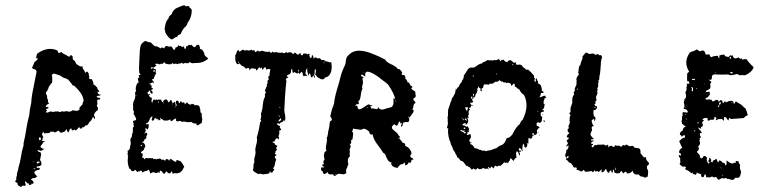

<svg xmlns="http://www.w3.org/2000/svg" viewBox="-20 -696 2963 750"><path d="M41 9 42 8 44 6Q42 -3 46 -9Q45 -14 48 -25L51 -33L52 -41Q58 -59 62 -84L66 -106L72 -128Q71 -134 74 -146L76 -155L78 -164L85 -205Q89 -227 94 -245Q96 -271 102 -294Q103 -319 111 -355L117 -386L123 -416Q121 -424 116 -425L110 -427Q106 -429 105 -431L110 -442L115 -454L119 -457L124 -461Q129 -466 125 -470Q124 -469 121 -467Q121 -475 125 -486Q150 -505 176 -505Q192 -505 205 -498Q207 -490 209 -489Q211 -489 214 -490L217 -492L220 -493Q222 -488 240 -480Q241 -479 245 -477L251 -474L254 -478L256 -481Q263 -479 264 -474V-468L265 -463Q273 -460 278 -446L283 -443L289 -439Q295 -435 301 -437L303 -435Q302 -428 306 -425L307 -423L309 -421Q311 -418 312 -411Q318 -417 321 -416Q322 -416 327 -408V-402Q327 -398 330 -397L329 -395L328 -393Q327 -390 329 -388L333 -387H337Q342 -385 341 -381Q346 -372 345 -365Q350 -365 353 -361Q355 -356 359 -356Q359 -352 362 -347L365 -343L368 -340Q366 -336 365 -337L363 -338H361Q360 -337 362 -333L364 -330L366 -327Q371 -327 374 -326Q371 -322 367 -322H363L357 -319Q362 -313 365 -314H369L372 -311Q370 -306 367 -307H363L360 -306V-293Q362 -291 360 -288L358 -283Q360 -280 362 -276Q364 -271 362 -266Q348 -257 347 -245Q352 -240 351 -230Q348 -234 347 -235L346 -237Q344 -239 343 -239Q337 -224 328 -218Q323 -204 314 -206L311 -203L309 -200Q306 -198 302 -199Q296 -187 289 -200Q285 -194 276 -186L274 -188L271 -190Q264 -185 260 -188V-190L259 -192Q259 -194 258.5 -194.5Q258 -195 257 -194Q253 -192 252 -190L250 -184Q247 -176 244 -181L242 -186L240 -192Q235 -183 231 -181Q219 -177 218 -178Q214 -178 209 -186L203 -183L198 -180Q192 -177 189 -182Q184 -180 179 -183Q175 -176 167 -176H160Q157 -176 153 -174Q152 -176 152 -180Q144 -178 145 -173Q143 -168 150 -160Q148 -158 145 -157Q149 -153 147 -151L144 -150Q142 -148 144 -146Q145 -146 155 -144Q154 -141 152 -141H150L148 -140Q148 -136 143 -131L140 -127Q138 -125 138 -122Q146 -114 151 -115Q151 -111 147 -110L143 -108L139 -107H136L133 -109Q129 -110 126 -109Q131 -101 137 -102Q144 -95 138 -82Q139 -78 136 -71Q142 -66 142 -52Q136 -46 124 -46Q122 -43 125 -39Q129 -42 133 -40Q137 -39 134 -33Q99 -28 126 -7L124 -6Q123 -5 120.5 -3.5Q118 -2 116 0Q112 -1 108 0L105 2L101 4Q101 5 103 7L105 8L107 9Q111 13 111 18Q111 24 104 21Q103 28 92 26L93 24V21Q86 22 80 11Q76 16 81 27Q80 28 79 29Q78 30 77 30L72 29Q66 29 63 34Q59 34 56 31L52 29L49 26Q50 22 47 18Q46 17 40 15Q39 13 41 9ZM170 -274 166 -272 161 -270Q158 -268 164 -264L161 -261Q160 -260 160 -260Q160 -258 159 -258Q163 -255 168 -257L173 -259L177 -261Q190 -257 197 -261Q198 -260 200 -260Q204 -262 207 -261L210 -259L214 -258Q217 -261 224 -261L230 -260L236 -261Q239 -263 244 -261L251 -259L253 -261H257Q261 -262 262 -265L272 -264L282 -263L286 -265L289 -267Q294 -270 289 -273Q294 -280 302 -288L303 -292V-295Q305 -300 307 -301Q305 -320 293 -336L282 -349L270 -361L267 -362L263 -363Q261 -368 254 -376L249 -382L243 -387L236 -390L229 -392Q222 -395 217 -400L203 -405L190 -409L186 -406L182 -403Q185 -396 184 -388V-380L183 -372Q179 -371 176 -364L173 -360L170 -356Q170 -353 169 -351L166 -344Q161 -336 159 -335L160 -329L163 -324Q165 -315 164 -312Q167 -308 168 -304Q165 -298 172 -292Q170 -291 167 -289Q164 -287 163 -287Q158 -282 159 -278Q169 -280 170 -274ZM132 -156Q131 -152 135 -148Q143 -150 138 -159Q132 -160 132 -156ZM130 -65 127 -64H124V-57L127 -58L131 -59Q132 -60 136 -63Q134 -65 130 -65ZM115 -38H111Q110 -37 113 -36L115 -35L116 -34L119 -37ZM127 -87Q125 -92 123 -92Q126 -89 127 -87ZM110 -62V-66Q106 -65 110 -62ZM353 -337 355 -336Q356 -336 354 -338Q354 -337 353 -337ZM124 -52 126 -51Q126 -52 125 -53Q125 -52 124 -52ZM125 -75 126 -74Q126 -75 125 -75ZM118 -56Z M478 -95 479 -96V-99Q480 -101 478 -107Q488 -110 488 -122L489 -128L491 -133Q491 -134 489 -152Q498 -165 495 -171Q499 -175 499 -183V-197Q506 -204 503 -205H502L501 -206Q500 -207 502 -210V-214L500 -217Q499 -220 501 -224Q510 -227 511 -227Q513 -229 510 -237Q508 -240 506 -244L504 -248L501 -252Q506 -260 501 -263L500 -271V-280Q499 -288 501 -298Q506 -305 508 -316V-336Q514 -342 510 -346Q510 -368 522 -375L520 -380L519 -386Q517 -391 524 -393L523 -398L522 -401Q522 -404 528 -403Q529 -406 527 -408L525 -410L524 -411Q522 -428 524 -454L525 -475L526 -496Q527 -510 530 -519Q533 -528 547 -536L554 -534L561 -531H565Q568 -531 569 -530Q582 -516 587 -515H592Q596 -514 604 -509Q606 -504 613 -512Q617 -506 622 -508Q625 -518 633 -516L636 -515L639 -514Q643 -513 647 -515Q651 -514 654 -509L656 -505L659 -501Q663 -501 664 -505L665 -508L667 -512Q674 -509 675 -519Q676 -520 678 -518L680 -517L681 -516Q682 -518 687 -516L689 -514L692 -512Q697 -517 699 -513L700 -509L702 -504Q705 -505 706 -508L707 -510V-513Q706 -515 707.5 -515.5Q709 -516 712 -515Q714 -520 719 -521Q724 -518 729 -521Q735 -510 743 -512Q744 -518 751 -521Q758 -522 759 -516L760 -513L761 -511Q762 -507 760 -505Q768 -505 773 -497Q778 -491 779 -481Q780 -480 781 -479Q782 -478 782 -477L786 -474Q792 -470 793 -466Q773 -450 750 -450H742L735 -449Q727 -449 720 -454Q718 -448 711 -449L704 -450Q700 -450 697 -447L694 -448L691 -450Q686 -452 685 -447L682 -448H679Q676 -448 674 -445Q664 -450 659 -445Q654 -452 652 -448L650 -446Q649 -445 645 -445Q638 -444 625 -448Q624 -454 620 -452Q617 -449 615 -446Q607 -449 606 -445H601L596 -447Q591 -448 585 -446L587 -444L588 -443Q591 -442 591 -440L586 -436L582 -433Q577 -430 572 -435L571 -431L569 -427Q573 -426 578 -431Q580 -426 588 -426L589 -421L588 -417Q588 -412 590 -410L584 -399Q583 -397 582.5 -394.5Q582 -392 581 -390Q580 -388 580 -387Q575 -388 574 -386L575 -383L579 -378Q582 -375 582 -373Q580 -371 578 -373L577 -374H574Q569 -369 561 -369Q563 -367 564 -367L566 -368H568Q568 -364 569 -363Q574 -361 574 -359Q574 -357 568 -357Q576 -352 577 -350Q578 -348 576.5 -347Q575 -346 570 -345L572 -342L575 -339Q577 -334 576 -331Q574 -329 571 -331L569 -333L567 -336Q567 -341 566 -344L555 -333Q559 -332 558 -326Q560 -328 563 -328Q564 -329 566 -329Q567 -328 566 -327L562 -323Q564 -318 566 -317L569 -315L573 -314V-309L572 -304Q571 -297 575 -294L576 -300L579 -305Q582 -311 585 -305L587 -306L590 -307Q592 -309 594 -305Q596 -307 601 -307H609Q610 -305 613 -298Q618 -298 618 -291Q621 -296 617 -297Q617 -303 621 -304Q624 -309 632 -307L635 -302L638 -296L642 -299L645 -303Q646 -306 648 -306L650 -303Q653 -297 654 -292Q656 -292 658 -295L659 -297L661 -298Q665 -298 665 -292L666 -286Q666 -284 668 -282L671 -285Q665 -293 668 -302Q673 -304 676 -301Q680 -298 678 -293H681L684 -297L686 -301Q688 -301 689 -298Q690 -295 693 -295Q701 -300 702 -288L710 -296Q711 -296 714 -292L718 -289Q719 -288 721 -288Q723 -288 724 -287L726 -288L729 -290Q730 -292 733 -289Q740 -290 740 -284Q752 -288 759 -281L760 -276L762 -270Q764 -262 762 -258Q768 -255 768 -250V-239Q771 -234 770 -228L769 -222L768 -216L760 -211L752 -206Q750 -206 748 -209L747 -211L746 -214Q734 -212 728 -220Q722 -218 717 -219H711L706 -220L702 -221H696Q692 -218 684 -224Q669 -220 668 -224V-229Q668 -231 666 -233Q664 -233 660 -230L657 -228L654 -225Q647 -220 646 -226Q645 -232 640 -227L636 -226L633 -225Q629 -224 625 -226Q622 -223 618 -227L614 -230Q612 -232 610 -231Q608 -235 608 -236Q607 -237 607 -236Q606 -235 606 -232L607 -227H603L600 -226Q596 -226 599 -230Q595 -233 594 -229L589 -234L587 -235H586Q584 -235 583 -231L581 -227Q579 -225 577 -224Q571 -226 573 -232L575 -237V-242Q567 -238 565 -231L563 -226L560 -220Q559 -220 557 -218L556 -216L555 -214Q552 -216 551 -215Q550 -214 551 -210L556 -211H560Q561 -210 561 -206Q561 -200 560 -197Q558 -192 557 -191Q555 -189 553 -193Q552 -196 547 -194Q553 -182 543 -175Q544 -174 548 -176L552 -178Q556 -175 555 -171Q553 -165 551 -164Q554 -157 548 -153Q547 -154 545 -152L544 -149L542 -147Q543 -145 541 -143.5Q539 -142 535 -142Q535 -140 536 -140Q545 -138 548 -125Q548 -124 545 -119L543 -115L542 -111L540 -109L537 -107L532 -103Q528 -97 536 -97Q540 -87 534 -81Q539 -80 541.5 -78.5Q544 -77 543 -73Q550 -80 553 -79L555 -78H557Q558 -77 563 -79L566 -78H570Q574 -77 576 -79Q579 -74 580 -74L581 -75L583 -76Q586 -76 591 -73Q594 -76 596 -76L598 -75Q600 -75 601 -76Q606 -79 612 -71Q614 -74 619 -72L622 -70L626 -68Q626 -78 637 -73L639 -70L640 -69L641 -66Q641 -74 647 -75L651 -73L656 -69Q659 -66 665 -64Q667 -63 669 -66V-70Q672 -72 678 -69L682 -67L686 -66L693 -56L700 -45L696 -38L693 -32Q689 -26 683 -22Q672 -18 668 -19H666L664 -20Q661 -20 655 -17L653 -21V-24Q651 -27 648 -26V-23Q648 -22 646 -20Q636 -16 631 -27Q629 -26 627 -24L626 -22L625 -20Q623 -15 618 -19L614 -24L611 -27L608 -29Q606 -30 604.5 -28.5Q603 -27 604 -25Q604 -21 603 -20Q599 -26 592 -20Q588 -20 584 -22H582L580 -23Q578 -25 567 -18L565 -25Q564 -30 562 -31Q560 -36 554 -28Q548 -30 536 -22Q531 -36 526 -26Q522 -28 521 -27L520 -26L519 -25Q516 -22 509 -33L505 -30L502 -28Q497 -26 493 -29Q492 -33 490 -35Q488 -37 486 -36Q476 -57 480 -82Q478 -84 481 -89Q476 -94 478 -95ZM623 -583Q623 -585 625 -595Q628 -614 639 -625Q638 -629 642 -633L646 -637L650 -640Q657 -659 671 -665Q673 -666 677 -667.5Q681 -669 683 -670L691 -673L700 -676Q702 -673 707 -671L710 -672H714Q717 -673 718.5 -671.5Q720 -670 721 -665Q729 -663 729 -654Q729 -629 713 -607Q711 -599 708 -596L704 -591L699 -587Q697 -585 691 -575L688 -568L684 -561Q676 -562 672 -552Q666 -552 662 -548L657 -545L652 -542Q645 -542 634 -556Q623 -570 625 -578Q623 -578 623 -583ZM586 -421H578Q578 -416 582 -416Q586 -416 586 -421ZM529 -126Q533 -123 536 -130Q531 -131 529 -126ZM598 -295Q603 -297 600 -300Q596 -299 598 -295ZM510 -320Q514 -322 512 -324Q509 -324 510 -320ZM665 -278V-281Q663 -283 663 -280L664 -278V-276Q665 -276 665 -278ZM654 -284Q655 -288 651 -288Q652 -288 653 -286ZM482 -332 481 -331Q482 -331 482 -332ZM468 -200H469Q467 -200 466 -199Z M910 -445Q903 -445 900 -459Q899 -462 899 -470V-480Q900 -481 902 -485L904 -490Q905 -497 909 -499Q913 -501 914 -498L915 -495L916 -493L920 -497L925 -500Q930 -505 935 -498Q939 -500 942 -500L949 -499Q958 -498 962 -503Q964 -497 967 -499L970 -500H974Q974 -495 979 -492Q986 -500 988 -498L989 -496L992 -495Q996 -495 1003 -498L1010 -496L1017 -494Q1025 -492 1032 -495Q1034 -492 1038 -490Q1042 -489 1044 -495Q1050 -488 1058 -493L1064 -491L1070 -490Q1075 -489 1083 -491Q1087 -487 1092 -489L1096 -491Q1100 -493 1101 -493L1103 -488L1104 -489L1106 -490L1108 -492Q1109 -493 1113 -491Q1116 -493 1119 -490L1122 -487L1125 -485Q1126 -485 1127 -486Q1129 -488 1130 -490Q1134 -490 1135 -489L1139 -485Q1142 -482 1147 -483Q1148 -489 1156 -487Q1155 -485 1155 -482Q1157 -480 1158 -480Q1161 -480 1162 -481Q1164 -483 1164 -486L1170 -487H1177Q1178 -483 1182 -484L1185 -486Q1189 -486 1190 -485Q1187 -480 1190 -474Q1192 -467 1197 -471L1198 -477Q1198 -480 1200 -482Q1204 -474 1204 -474L1206 -465Q1208 -474 1215 -471L1218 -469L1221 -468Q1223 -467 1227 -469Q1229 -469 1231 -467L1234 -464Q1235 -460 1240 -462L1244 -461L1248 -460Q1252 -459 1253 -455Q1256 -458 1268 -452Q1269 -453 1273 -453Q1276 -453 1274 -451Q1278 -433 1273 -415Q1267 -396 1249 -393Q1246 -385 1239 -386L1233 -387L1228 -390L1224 -392L1220 -395Q1217 -396 1215 -402L1213 -403H1211Q1215 -417 1213 -426Q1208 -424 1209 -417V-410Q1209 -408 1207 -404Q1212 -395 1208 -391Q1208 -392 1206.5 -396Q1205 -400 1204 -402Q1202 -400 1201 -398V-396L1200 -394Q1195 -392 1194 -399L1192 -406Q1191 -408 1188 -411Q1188 -410 1186 -400Q1183 -404 1181 -415L1180 -422V-429Q1177 -428 1175 -421L1174 -415L1173 -409L1175 -406L1178 -403Q1181 -398 1180 -397Q1175 -403 1167 -398L1163 -402V-406L1162 -410Q1160 -419 1155 -412V-413Q1149 -403 1146 -412Q1145 -413 1143 -411L1142 -409L1141 -408L1139 -410L1136 -411Q1133 -412 1132 -415Q1125 -409 1123 -414L1122 -420L1121 -427Q1117 -427 1117 -418Q1117 -413 1115 -411Q1114 -407 1108 -405Q1094 -399 1107 -394Q1105 -392 1104 -392H1102L1101 -391Q1098 -388 1096 -387Q1100 -382 1098 -371L1097 -362L1096 -354Q1095 -340 1093 -313L1092 -293L1091 -274Q1090 -271 1091 -262L1092 -254L1094 -245Q1096 -224 1091 -221Q1091 -228 1090 -229Q1087 -223 1084 -220Q1080 -218 1078 -218Q1073 -216 1073 -212Q1066 -215 1064 -214Q1060 -214 1062 -211L1066 -207Q1070 -204 1075 -204Q1072 -199 1073 -198L1074 -196L1076 -194Q1080 -190 1076 -187Q1073 -188 1071.5 -186.5Q1070 -185 1071 -181V-173Q1070 -171 1069 -167.5Q1068 -164 1068 -163Q1072 -156 1068 -152L1066 -153L1064 -155Q1062 -158 1060 -156L1058 -153L1055 -150Q1052 -147 1053 -143Q1047 -144 1044 -141Q1047 -138 1052 -137Q1054 -128 1064 -127Q1057 -117 1059 -115H1060L1061 -114Q1062 -113 1061 -109Q1056 -107 1056 -103V-99Q1055 -97 1053 -95L1057 -93L1061 -90Q1047 -85 1059 -73Q1058 -71 1056 -65L1054 -56Q1053 -45 1046 -38Q1054 -35 1050 -31L1048 -29L1046 -26Q1043 -23 1043 -20Q1036 -23 1034 -28Q1035 -18 1025 -17L1016 -16Q1015 -16 1011.5 -15.5Q1008 -15 1007 -14Q1004 -17 998 -17H993L988 -16L982 -20L975 -24Q968 -28 968 -34Q970 -38 970 -41V-48Q970 -58 974 -62Q973 -66 973 -74L976 -86Q980 -102 977 -110L979 -123L982 -135Q986 -151 983 -159Q992 -188 996 -219Q1000 -220 1000 -224Q1000 -228 997 -229Q1000 -234 1000 -240V-246L999 -251Q1005 -266 1006 -282L1008 -297Q1010 -307 1012 -312Q1014 -314 1015 -318V-323Q1013 -331 1020 -334Q1012 -339 1018 -350L1020 -355L1022 -359Q1024 -364 1022 -367Q1025 -368 1025 -371V-376Q1024 -383 1030 -385Q1028 -391 1028 -395Q1030 -401 1034 -402Q1032 -406 1034 -414L1035 -419L1036 -423Q1035 -430 1019 -424Q1020 -429 1018.5 -431.5Q1017 -434 1015 -433Q1009 -431 1007 -423L1004 -426L1003 -429V-431Q1003 -436 998 -428Q997 -430 995 -432Q994 -433 993 -433Q991 -433 988 -427L984 -423Q982 -421 980 -421V-427Q976 -427 973 -428L965 -429Q958 -430 956 -421Q954 -423 954 -425L953 -429Q950 -432 946 -430L943 -428Q940 -428 939 -429Q938 -431 934 -435L927 -438Q918 -443 917 -449Q913 -445 910 -445ZM1076 -235 1074 -231 1070 -228Q1067 -223 1069 -221Q1076 -223 1077 -227Q1080 -230 1076 -235ZM1145 -416Q1149 -419 1146 -425Q1143 -421 1145 -416ZM1067 -245 1069 -243 1071 -241Q1072 -240 1074 -241Q1071 -246 1067 -245ZM911 -450Q915 -451 913 -456Q909 -452 911 -450ZM1076 -274Q1074 -278 1070 -276Q1072 -273 1076 -274ZM1246 -448Q1246 -454 1247 -456Q1242 -452 1246 -448ZM1229 -305V-308Q1228 -306 1229 -305ZM1234 -359V-358Z M1236 -43Q1244 -40 1247 -44Q1241 -45 1239 -50Q1238 -52 1240 -53.5Q1242 -55 1246 -55Q1239 -65 1248 -72Q1247 -74 1247 -77Q1247 -80 1246 -81Q1244 -87 1246 -92Q1246 -104 1255 -106Q1251 -116 1255 -133L1257 -145Q1258 -151 1256 -157Q1259 -160 1261 -173L1262 -182L1264 -191Q1266 -197 1266 -200L1267 -207Q1267 -217 1270 -223Q1277 -224 1276 -231L1274 -236L1270 -241Q1277 -274 1285 -291Q1286 -310 1296 -345L1304 -372L1311 -399L1314 -409L1318 -420Q1323 -433 1327 -440L1330 -449L1331 -459Q1333 -473 1339 -478Q1356 -498 1383 -498Q1407 -498 1437 -485L1447 -481Q1457 -477 1463 -474L1475 -468L1485 -463Q1488 -454 1508 -445L1516 -441L1523 -437Q1531 -432 1534 -426Q1540 -428 1546 -420Q1554 -412 1549 -407Q1550 -403 1553 -403H1559L1561 -400L1563 -397Q1565 -392 1562 -390Q1571 -384 1572 -374Q1578 -375 1580 -369L1582 -364L1585 -361V-362L1589 -359L1592 -355L1589 -354L1586 -352Q1588 -347 1593 -344L1598 -341L1603 -337Q1601 -334 1603 -329L1604 -322Q1604 -314 1595 -312Q1594 -308 1596 -304L1598 -302L1600 -300Q1605 -296 1601 -292Q1597 -292 1595 -283L1594 -275Q1593 -270 1590 -268Q1600 -268 1593 -255Q1591 -252 1585 -244L1581 -239L1578 -236Q1580 -222 1575 -220Q1574 -219 1567 -219H1563L1557 -218Q1555 -217 1553 -210L1552 -205Q1551 -204 1549 -201Q1545 -202 1547 -207L1549 -211L1550 -216Q1542 -213 1542 -214L1543 -216L1544 -218Q1544 -220 1542 -222Q1539 -220 1537 -217L1535 -211Q1532 -205 1530 -205Q1527 -205 1520 -211Q1504 -199 1516 -189L1522 -184L1528 -179Q1535 -173 1537 -167Q1544 -161 1543 -160L1541 -159L1539 -158L1536 -156Q1537 -154 1538 -155L1540 -156L1541 -155Q1541 -153 1543 -151L1546 -148Q1551 -143 1551 -140L1555 -138L1560 -136Q1564 -135 1562 -128Q1564 -126 1568 -123.5Q1572 -121 1573 -121Q1578 -117 1582 -111Q1592 -98 1583 -89Q1581 -84 1586 -81L1591 -78L1595 -75Q1595 -72 1593 -72H1588Q1586 -63 1585 -62Q1582 -58 1576 -62Q1575 -53 1563 -50L1562 -56L1561 -61Q1559 -62 1557 -59L1556 -57Q1556 -55 1554 -55Q1547 -56 1541 -50L1536 -45L1533 -40L1524 -42Q1522 -42 1519 -44Q1516 -46 1515 -46Q1506 -52 1509 -62Q1499 -61 1491 -78L1488 -84L1486 -91Q1481 -98 1477 -99Q1473 -106 1465 -117L1453 -133Q1439 -152 1435 -172Q1430 -168 1425 -173Q1423 -177 1421 -183L1414 -188L1407 -192Q1400 -195 1391 -189L1383 -190L1375 -191Q1366 -192 1359 -194Q1360 -191 1355 -182Q1361 -179 1359 -168L1358 -159Q1357 -156 1357 -151Q1350 -151 1352 -143V-140L1351 -137Q1350 -133 1346 -132Q1354 -126 1345 -111Q1348 -107 1346 -99V-93Q1346 -88 1347 -85Q1339 -80 1339 -71V-63L1341 -54Q1336 -46 1336 -40Q1332 -37 1332 -31V-26L1333 -21Q1327 -13 1314 -16L1308 -17H1303Q1298 -17 1293 -12Q1290 -8 1286 -9Q1282 -11 1281 -15H1273Q1269 -14 1267 -15Q1262 -16 1260 -24Q1254 -18 1248 -16Q1242 -16 1241 -26Q1230 -31 1236 -43ZM1378 -289H1375L1372 -288Q1368 -287 1368 -283H1376Q1376 -269 1384 -269Q1389 -269 1403 -278L1413 -285Q1415 -286 1418 -287.5Q1421 -289 1422 -289Q1423 -285 1428 -285H1432L1435 -282H1427Q1429 -276 1430 -272Q1434 -273 1440 -272L1444 -271L1449 -270Q1453 -269 1455 -271Q1457 -273 1456 -280Q1461 -268 1472 -268Q1479 -268 1488 -272L1496 -274L1504 -276Q1515 -278 1517 -292V-304Q1517 -311 1518 -314L1521 -311L1522 -309L1524 -306Q1522 -328 1495 -367L1493 -368Q1491 -370 1489 -372L1485 -375L1481 -378Q1478 -380 1470 -386Q1462 -392 1459 -395Q1429 -416 1416 -416Q1404 -416 1407 -397L1405 -398L1402 -400L1396 -404Q1392 -405 1391 -404Q1390 -403 1391 -399L1394 -397L1397 -396Q1401 -393 1400 -390Q1397 -391 1396 -390.5Q1395 -390 1396 -388L1397 -383Q1398 -380 1397 -379Q1398 -377 1398 -372L1396 -364Q1393 -355 1396 -349Q1393 -345 1391 -336L1390 -329L1389 -322Q1387 -305 1379 -299Q1386 -291 1378 -289ZM1290 -14 1293 -12Q1292 -16 1285 -15Q1287 -14 1290 -14ZM1417 -277H1414V-275H1417L1418 -276ZM1527 -301 1526 -302 1524 -303V-302L1523 -300Q1527 -300 1527 -301ZM1285 -282 1284 -281 1283 -279Q1287 -279 1285 -282ZM1578 -236V-240Q1575 -240 1574 -239Q1575 -238 1576 -237Q1577 -236 1578 -236ZM1399 -413 1401 -411 1402 -410Q1402 -412 1403 -412Q1400 -412 1399 -413ZM1400 -389Z M1729 -195H1727Q1725 -196 1727 -201L1728 -204V-206L1729 -210L1730 -213Q1729 -215 1729 -222V-230Q1727 -239 1730 -243V-259Q1730 -270 1733 -274L1741 -299L1743 -302L1744 -306Q1746 -312 1746 -314Q1750 -315 1752 -322L1754 -326Q1755 -328 1757 -330L1758 -335L1759 -340Q1761 -347 1760 -350L1764 -346Q1765 -354 1771 -356L1776 -366Q1779 -372 1783 -375Q1785 -384 1790 -387Q1789 -393 1793 -397Q1793 -398 1791 -400L1800 -413L1808 -426Q1817 -434 1823 -432H1828Q1830 -432 1836 -434L1842 -439L1848 -443Q1856 -448 1863 -448Q1865 -450 1866 -453Q1876 -454 1883 -461H1888L1892 -460L1898 -461Q1901 -461 1903 -458Q1904 -462 1910 -461H1919Q1927 -465 1929 -465Q1931 -464 1935 -456Q1936 -460 1940 -462H1943Q1947 -462 1948 -463Q1949 -456 1962 -453Q1964 -461 1975 -461L1981 -456L1988 -450L1991 -452L1994 -454Q1995 -448 1996.5 -445Q1998 -442 2002 -443H2005L2009 -444Q2011 -444 2017 -442L2020 -438L2023 -434Q2027 -430 2032 -428Q2033 -422 2043 -424Q2047 -421 2056 -412L2061 -406L2067 -399L2066 -396V-393Q2067 -390 2070 -389Q2065 -381 2070 -376Q2074 -377 2073 -381V-384L2072 -387Q2075 -392 2077 -388Q2078 -387 2078 -382Q2083 -380 2081 -370Q2090 -369 2094 -359L2096 -350L2097 -340H2099L2102 -339Q2104 -335 2102.5 -333.5Q2101 -332 2095 -333Q2093 -333 2093 -331Q2092 -323 2087 -315Q2093 -318 2097 -318Q2098 -322 2111 -322Q2109 -317 2115 -314Q2113 -313 2110 -313H2108L2106 -307L2104 -302Q2103 -295 2104 -289L2110 -287Q2105 -284 2106 -280Q2106 -276 2105 -275Q2104 -271 2097 -266Q2103 -266 2104 -265Q2105 -264 2105 -260H2102L2098 -259Q2093 -257 2092 -255Q2093 -245 2092 -244Q2098 -241 2098 -236L2097 -229L2096 -223Q2095 -218 2088 -216Q2083 -221 2075 -214Q2079 -210 2075 -206Q2086 -202 2088 -197Q2079 -194 2077 -183Q2080 -178 2077 -174Q2076 -172 2070 -168Q2065 -170 2065 -175Q2062 -177 2060 -175L2058 -173Q2058 -172 2060 -170Q2063 -168 2066 -170Q2066 -167 2065 -166L2063 -167Q2060 -167 2059 -160Q2055 -151 2051 -155L2049 -156L2047 -157Q2046 -158 2045 -157Q2044 -154 2044 -147V-136Q2043 -134 2041 -136L2039 -137L2038 -138L2039 -134L2040 -129Q2039 -128 2038 -124L2037 -122L2035 -119L2032 -120Q2029 -122 2027 -124Q2030 -128 2025 -135Q2021 -128 2021 -124V-121Q2021 -118 2020 -116V-114L2021 -111Q2023 -108 2021 -105L2018 -109L2016 -113Q2014 -116 2009 -118Q2006 -113 2007 -109Q2007 -105 2012 -110Q2013 -107 2015 -103H2007Q2013 -98 2010 -88Q2007 -91 2006 -95L2005 -100Q2003 -104 1999 -105Q1995 -100 1996 -93L1997 -86V-79Q1990 -79 1987 -67Q1978 -76 1975 -78Q1972 -76 1972 -73V-70L1970 -68Q1968 -66 1967 -64L1964 -58Q1961 -61 1960 -61Q1958 -61 1957 -60Q1955 -58 1952 -62L1949 -61L1947 -60Q1945 -56 1943 -55L1940 -53L1938 -51Q1937 -48 1934 -48L1930 -49Q1927 -50 1922 -45Q1915 -50 1913 -48L1911 -44L1910 -41L1909 -38L1904 -42L1898 -46L1897 -42L1895 -38L1891 -41L1888 -44Q1885 -42 1887 -40L1888 -38L1889 -35Q1887 -35 1886 -36L1883 -38Q1875 -34 1869 -40L1862 -37L1857 -35Q1851 -34 1845 -40Q1840 -29 1829 -38Q1824 -33 1823 -33L1818 -39L1814 -43Q1810 -45 1808 -45Q1806 -50 1801 -48L1798 -53L1794 -58Q1790 -65 1784 -67Q1779 -67 1775 -74L1772 -78Q1771 -80 1766 -81Q1764 -91 1758 -97V-100Q1758 -101 1756 -103Q1752 -107 1749 -115L1747 -121L1744 -127L1741 -133L1740 -139Q1738 -145 1735 -151Q1728 -177 1731 -194ZM1786 -208Q1788 -206 1790 -206H1793Q1796 -206 1802 -200L1804 -202L1805 -204L1808 -200L1811 -195Q1814 -190 1810 -186L1811 -184L1812 -183Q1814 -181 1812 -179L1810 -181L1807 -182Q1807 -174 1804 -172Q1803 -170 1804 -169Q1805 -168 1808 -169L1813 -171L1817 -173Q1822 -160 1818 -156L1816 -154L1815 -152Q1813 -148 1813 -145Q1820 -141 1817 -133Q1827 -132 1834 -117Q1848 -116 1854 -110Q1860 -112 1863 -107Q1877 -109 1878 -105L1883 -107Q1885 -108 1888 -108Q1895 -108 1904 -112L1911 -115L1919 -117L1925 -122L1931 -126Q1935 -128 1943 -131Q1955 -140 1958 -155L1962 -157L1966 -158Q1972 -160 1974 -163L1978 -167Q1979 -168 1981 -170L1982 -172Q1996 -201 2011 -212Q2015 -225 2021 -227Q2049 -282 2027 -325Q2015 -332 2009 -346L2006 -348L2002 -350L1999 -353L1997 -355Q1994 -358 1991 -357Q1992 -372 1986 -369L1979 -361Q1974 -363 1976 -368Q1965 -376 1958 -371Q1955 -377 1949 -373L1946 -375L1944 -377Q1941 -379 1939 -377L1931 -383Q1923 -374 1916 -377L1911 -374L1906 -370Q1903 -369 1899 -369H1895Q1892 -371 1890 -365Q1871 -369 1869 -363L1868 -359V-356Q1867 -352 1860 -349Q1865 -341 1859 -339Q1857 -341 1857 -343V-348Q1858 -351 1852 -353L1851 -355V-356Q1851 -358 1849 -358Q1847 -356 1847 -355L1848 -353V-352Q1841 -351 1846 -342Q1842 -339 1842 -332Q1839 -331 1837 -324L1836 -320L1834 -316Q1829 -318 1829 -313L1828 -310Q1826 -308 1825 -308V-319Q1823 -320 1821 -318Q1819 -314 1820 -313Q1823 -312 1825 -306L1826 -302L1829 -298Q1827 -296 1823 -295H1816Q1817 -291 1822 -285L1820 -282L1819 -278Q1817 -274 1814 -276Q1812 -274 1813 -271L1815 -269V-266Q1809 -265 1811 -253Q1812 -249 1811 -248L1810 -246L1809 -245Q1806 -244 1812 -236H1804Q1807 -234 1808 -229Q1809 -227 1809 -222Q1806 -210 1798 -208L1800 -214Q1791 -217 1786 -208ZM1778 -186 1782 -183 1787 -181Q1794 -178 1795 -174L1798 -176L1802 -177Q1800 -178 1797 -180Q1794 -182 1793 -182Q1795 -188 1794 -189L1789 -184Q1781 -192 1778 -186ZM1801 -276H1799Q1797 -278 1796 -276Q1801 -266 1804 -262Q1806 -264 1806 -268L1807 -272Q1807 -274 1809 -276Q1803 -279 1801 -276ZM1797 -195V-197Q1794 -199 1792 -197Q1791 -197 1791 -195L1793 -193Q1794 -192 1798 -192ZM1800 -234 1798 -233 1797 -232Q1795 -232 1795 -230L1799 -227L1803 -224Q1804 -228 1800 -234ZM1832 -328Q1832 -332 1828 -328Q1828 -322 1829 -319Q1832 -324 1832 -328ZM1784 -234 1793 -225Q1791 -234 1784 -234ZM1829 -403 1827 -400Q1826 -399 1828 -395Q1831 -399 1829 -403ZM1821 -286Q1825 -280 1828 -283Q1822 -287 1821 -286ZM1983 -446 1982 -445 1981 -443 1983 -441 1985 -442V-444ZM1825 -142 1816 -139Q1823 -138 1825 -142ZM2106 -219 2108 -222 2109 -224 2106 -225 2102 -226Q2102 -225 2103.5 -223Q2105 -221 2106 -219ZM2082 -259Q2083 -263 2080 -264Q2079 -260 2082 -259ZM2087 -166V-168L2086 -171Q2084 -166 2087 -166ZM2086 -178Q2085 -178 2084 -179Q2083 -180 2082 -181Q2082 -177 2086 -178ZM1918 -409V-404L1920 -406L1921 -408Q1919 -408 1918 -409ZM2102 -317Q2100 -319 2099 -321Q2100 -317 2102 -317ZM2098 -345 2099 -344Q2100 -344 2100 -345Q2099 -346 2098 -345ZM2099 -250 2098 -248H2100Q2100 -250 2101 -252ZM2077 -175V-173L2078 -174Q2077 -174 2077 -175Z M2195 -166 2197 -169 2200 -172Q2202 -174 2203 -176L2205 -178Q2195 -178 2198 -193Q2199 -193 2200 -194Q2201 -194 2203 -195Q2198 -205 2202 -206L2203 -210L2205 -214Q2207 -220 2205 -222Q2205 -237 2206 -241Q2212 -246 2203 -253Q2209 -258 2209 -261L2208 -264Q2208 -267 2209 -268Q2210 -269 2208 -273L2212 -284L2216 -296Q2214 -301 2216 -312Q2217 -321 2223 -327Q2218 -335 2227 -344Q2223 -346 2225 -349L2226 -352L2227 -355L2228 -357Q2229 -358 2229 -359L2230 -361Q2232 -363 2232 -370V-374Q2231 -377 2232 -378Q2234 -383 2231 -386Q2234 -398 2242 -406Q2237 -412 2239 -414L2240 -422L2241 -430Q2242 -438 2248 -444Q2247 -447 2252 -459L2255 -467Q2256 -471 2255 -475Q2268 -491 2269 -491Q2271 -491 2282 -485L2288 -486L2295 -487Q2303 -487 2305 -481Q2312 -485 2315 -485Q2316 -485 2317 -484L2318 -483Q2320 -479 2328 -481L2330 -477L2332 -472Q2327 -460 2327 -444Q2327 -443 2325 -419Q2324 -407 2321 -395V-388Q2321 -383 2317 -382Q2320 -374 2316 -370Q2319 -359 2313 -351Q2316 -343 2312 -339Q2315 -335 2313 -328L2310 -322L2308 -317L2309 -311L2310 -306Q2310 -300 2304 -299L2306 -296L2308 -293L2302 -290Q2303 -281 2311 -281Q2314 -275 2311 -273L2308 -270Q2307 -269 2307 -267Q2306 -266 2299 -266Q2298 -263 2298 -254L2300 -242Q2306 -240 2306 -234Q2306 -226 2302 -222Q2302 -238 2291 -225Q2291 -222 2292 -219Q2293 -216 2294 -213Q2295 -210 2295 -209L2297 -208L2300 -207Q2293 -202 2291 -198Q2291 -196 2292 -193V-190L2293 -186Q2288 -182 2289 -178Q2284 -173 2289 -165L2295 -158L2297 -156L2300 -153L2295 -152L2289 -151L2290 -148V-145L2294 -147L2298 -148Q2300 -145 2295 -143L2292 -141L2289 -139Q2288 -136 2291 -134H2297Q2297 -130 2294 -129L2292 -128Q2290 -126 2290 -125L2293 -122L2297 -119Q2297 -125 2305 -130L2308 -129Q2309 -128 2310 -129Q2311 -130 2313.5 -130.5Q2316 -131 2317 -131H2324Q2331 -130 2338 -132Q2347 -124 2354 -131Q2357 -129 2356 -125V-119Q2360 -128 2371 -126L2372 -124L2374 -123Q2376 -121 2379 -122L2381 -125L2383 -128Q2385 -130 2390 -126Q2396 -130 2407 -122Q2412 -131 2417 -129L2419 -128H2421Q2424 -128 2427 -132Q2430 -128 2433 -129Q2435 -124 2442 -125L2448 -126H2454Q2455 -124 2457 -120Q2463 -118 2468 -118L2473 -117L2477 -116Q2483 -113 2482 -97L2489 -89L2496 -80Q2499 -84 2501 -82Q2504 -82 2504 -77Q2504 -71 2509 -66Q2522 -57 2507 -47Q2507 -39 2508 -36L2510 -33L2511 -31Q2513 -24 2510 -6L2506 -4L2501 -3Q2495 -1 2493 -6Q2481 -4 2475 -15Q2455 -10 2451 -30Q2447 -20 2430 -18Q2425 -32 2415 -18L2411 -24L2406 -29Q2403 -20 2396 -19Q2391 -18 2381 -21L2379 -28L2377 -34Q2374 -32 2374 -31V-27Q2375 -23 2370 -21Q2369 -25 2367 -31Q2359 -28 2361 -23L2355 -21Q2347 -32 2348 -37Q2345 -35 2343 -32L2341 -29Q2340 -25 2330 -22V-35L2326 -31Q2324 -28 2318 -24Q2313 -31 2307 -25Q2304 -30 2302 -31L2300 -27L2296 -23L2293 -26Q2291 -28 2290 -28Q2278 -25 2266 -25L2260 -33L2258 -31L2256 -29Q2251 -24 2246 -28L2240 -31Q2236 -33 2234 -32Q2231 -34 2232 -35L2233 -38L2234 -40L2229 -42Q2226 -43 2224 -41Q2220 -42 2217 -50L2213 -55Q2211 -59 2207 -60Q2202 -60 2199 -67Q2197 -69 2195 -70L2190 -74Q2194 -81 2199 -78L2201 -84Q2201 -87 2200 -87Q2198 -87 2196 -85Q2194 -83 2194 -79Q2188 -82 2188 -89Q2188 -95 2191 -100Q2192 -101 2192 -105V-110Q2195 -111 2198 -114L2199 -117L2200 -120Q2202 -125 2201 -127Q2198 -128 2196 -126L2194 -124L2192 -123Q2192 -130 2198 -134Q2199 -136 2197 -140L2196 -142L2194 -144Q2193 -148 2198 -151L2201 -154Q2202 -155 2202 -158Q2191 -159 2195 -166ZM2383 -40V-30Q2387 -34 2384 -42Q2383 -41 2383 -40ZM2304 -274Q2305 -274 2307 -276Q2304 -281 2302 -276ZM2234 -344Q2237 -346 2236 -351Q2232 -349 2234 -344ZM2505 -8 2506 -7 2507 -8Q2506 -9 2505 -8ZM2464 -101 2465 -100Q2465 -101 2464 -101Z M2632 -85Q2630 -90 2635 -91Q2635 -89 2637 -87Q2645 -95 2633 -99Q2631 -111 2645 -119Q2641 -125 2633 -145L2638 -149L2643 -154Q2650 -159 2655 -158L2656 -163V-167Q2646 -169 2645 -162L2643 -163L2642 -164Q2642 -166 2639 -168L2637 -169L2636 -171V-177Q2638 -180 2640 -180Q2640 -182 2643 -184L2645 -185L2647 -187Q2648 -199 2660 -202Q2654 -204 2651 -207L2648 -210Q2646 -212 2644 -212Q2645 -217 2642 -222L2644 -228V-234Q2644 -242 2647 -247L2646 -250V-253Q2646 -256 2649 -258L2658 -257Q2663 -255 2665 -257Q2667 -258 2667 -259Q2667 -260 2665.5 -262.5Q2664 -265 2661 -268L2658 -270H2654Q2651 -271 2650 -274Q2655 -276 2653 -288L2652 -292L2651 -297Q2651 -301 2654 -304L2653 -305L2652 -307Q2665 -314 2657 -336Q2662 -341 2662 -349L2661 -355L2664 -361L2662 -369H2672Q2674 -371 2672 -374L2671 -377L2670 -379Q2669 -378 2665 -378Q2663 -388 2664 -394V-402L2665 -410Q2670 -415 2672 -416Q2648 -454 2675 -491L2681 -494L2688 -496Q2698 -500 2702 -503L2708 -499L2715 -495Q2732 -506 2736 -484Q2740 -482 2744 -483L2747 -484Q2750 -484 2751 -483Q2752 -481 2757 -472Q2768 -478 2784 -478L2786 -473L2789 -467L2790 -472V-476Q2790 -479 2791 -480L2806 -483Q2812 -482 2812 -477Q2815 -476 2820 -474.5Q2825 -473 2826 -473Q2828 -477 2831 -479Q2836 -481 2837 -478L2839 -479L2841 -481Q2845 -468 2852 -468Q2858 -468 2865 -472Q2871 -463 2879 -469Q2878 -468 2878 -463L2883 -464L2889 -465Q2898 -465 2899 -461Q2900 -458 2906 -452L2914 -443L2917 -440L2920 -438Q2924 -434 2923 -430Q2915 -413 2891 -402H2886Q2883 -403 2879 -403L2874 -402Q2869 -401 2859 -407L2851 -405L2843 -403Q2833 -401 2827 -404Q2826 -405 2823 -405H2818Q2800 -404 2782 -405Q2768 -407 2763 -402Q2760 -399 2761 -393Q2761 -381 2748 -385Q2749 -383 2753 -381L2755 -379L2757 -378Q2761 -376 2754 -368Q2757 -354 2753 -350Q2751 -347 2736 -340Q2740 -333 2750 -339Q2755 -331 2752 -325L2750 -323Q2749 -321 2748 -320L2742 -314H2736Q2737 -312 2737 -307Q2749 -307 2754 -308Q2756 -303 2760 -307Q2761 -300 2765 -300Q2768 -300 2772 -303Q2776 -306 2780 -306Q2785 -306 2788 -298Q2794 -307 2799 -304Q2802 -303 2804 -292L2808 -296L2809 -298V-299Q2811 -301 2819 -296L2821 -298L2824 -300Q2829 -302 2831 -301Q2845 -307 2847 -289Q2848 -291 2851 -295Q2854 -299 2854 -300L2864 -294L2874 -288L2879 -284L2883 -280Q2887 -275 2892 -273L2897 -260L2901 -247L2897 -244L2893 -242Q2887 -238 2886 -235L2861 -233L2835 -231L2830 -236Q2826 -232 2826 -226Q2824 -225 2820 -231Q2820 -232 2819 -233L2817 -236L2814 -238Q2811 -241 2808 -237V-230Q2808 -226 2806 -224Q2804 -226 2803 -228L2802 -230L2801 -232L2795 -231H2789Q2783 -230 2777 -226Q2775 -228 2777 -231L2778 -232L2779 -235L2777 -236Q2775 -238 2773 -240Q2770 -238 2770 -236V-233L2769 -230Q2761 -226 2758 -229L2755 -228L2752 -226Q2748 -224 2745 -225Q2745 -227 2743 -235Q2731 -237 2724 -230Q2724 -229 2726 -227H2729Q2730 -226 2728 -223L2725 -221L2723 -219V-215L2725 -211Q2726 -207 2725 -203L2722 -202L2720 -200Q2717 -199 2719 -194Q2717 -193 2713 -195L2711 -197L2708 -198Q2707 -195 2711 -191L2715 -187L2718 -184Q2717 -182 2719 -180L2721 -179Q2722 -178 2722 -176Q2717 -177 2715 -176Q2713 -175 2714 -172Q2714 -168 2715 -166L2718 -160Q2711 -155 2713 -152L2714 -151V-150Q2714 -149 2711 -146Q2716 -142 2714 -134Q2713 -129 2706 -122Q2710 -121 2710 -116L2709 -112L2708 -108Q2705 -109 2703 -104Q2702 -100 2706 -98Q2714 -90 2714 -87V-84L2717 -78Q2725 -76 2728 -86Q2734 -88 2738 -84Q2743 -81 2741 -76Q2739 -68 2747 -57L2750 -59L2753 -60L2746 -67Q2752 -72 2750 -80Q2755 -78 2756 -76L2757 -73L2759 -71L2756 -65L2758 -64Q2761 -62 2763 -61Q2763 -67 2768 -70L2773 -72L2777 -76Q2780 -75 2781 -69Q2783 -63 2785 -62L2788 -66L2791 -70L2794 -68L2798 -66Q2801 -64 2803 -60H2807Q2811 -59 2812 -55L2813 -52L2815 -49Q2821 -57 2817 -69L2823 -66L2828 -62Q2832 -59 2841 -57Q2842 -58 2848 -60L2856 -61L2855 -64L2853 -67Q2857 -68 2866 -65Q2863 -61 2871 -53Q2868 -39 2875 -25L2873 -15Q2871 -8 2870 -7Q2867 1 2853 -2Q2846 7 2840 7L2836 6L2833 5Q2826 2 2821 3Q2814 -4 2807 2Q2800 -4 2796 3Q2793 2 2792 3L2790 5L2789 7Q2784 5 2782 2L2780 -2L2777 -5L2773 -4L2769 -3Q2765 -3 2762 -7Q2753 -2 2750 -3L2746 -4Q2742 -4 2739 -3L2738 -7V-10Q2737 -14 2733 -16L2731 -10L2728 -4Q2723 -3 2720.5 -5.5Q2718 -8 2719 -15L2715 -17L2710 -18Q2703 -20 2702 -24V-21L2701 -18Q2700 -14 2696 -13L2693 -15L2689 -16Q2685 -17 2685 -22Q2683 -24 2683 -21L2682 -20H2680L2675 -24L2670 -28Q2662 -33 2657 -34V-38L2660 -41Q2659 -44 2654 -46L2650 -45H2647L2638 -51L2636 -54L2635 -56Q2635 -60 2638 -61Q2636 -74 2637 -79Q2634 -80 2632 -85ZM2687 -338V-353Q2685 -355 2683 -355.5Q2681 -356 2680 -355L2682 -352L2683 -349Q2684 -346 2681 -343L2683 -342Q2685 -340 2687 -338ZM2832 -412 2835 -410 2838 -409Q2841 -408 2844 -411L2841 -413L2837 -415Q2833 -416 2832 -412ZM2789 -291 2790 -288V-285L2792 -287L2794 -289Q2796 -293 2796 -294Q2796 -295 2794 -297Q2793 -298 2791 -296Q2789 -294 2789 -291ZM2695 -388H2683V-384H2693Q2696 -384 2695 -388ZM2833 -464 2834 -467 2835 -470Q2837 -473 2832 -475Q2828 -471 2833 -464ZM2690 -180 2697 -187Q2694 -188 2692.5 -186Q2691 -184 2690 -180ZM2790 -285 2787 -284 2783 -282 2788 -277ZM2804 -16 2803 -11 2802 -7Q2806 -9 2804 -16ZM2705 -220V-213L2708 -215L2710 -216Q2708 -217 2705 -220ZM2840 -293V-298Q2835 -295 2840 -293ZM2796 -43 2795 -40 2799 -38 2798 -40 2797 -41ZM2658 -232Q2661 -231 2664 -228Q2663 -234 2658 -232ZM2776 -411Q2775 -412 2775 -415Q2771 -413 2776 -411ZM2659 -248Q2658 -248 2656 -250Q2655 -249 2655 -247Q2657 -246 2659 -248ZM2702 -352H2700Q2699 -351 2700 -350Q2700 -349 2702 -349Q2702 -350 2703 -351ZM2660 -276H2655Q2657 -273 2660 -276ZM2661 -284 2664 -279Q2664 -284 2661 -284ZM2731 -370V-366L2732 -368L2733 -369Q2731 -369 2731 -370ZM2744 -328H2748V-329H2744ZM2655 -304 2657 -305H2658Q2658 -306 2657 -307Q2657 -306 2655 -304ZM2812 -233H2814V-232H2812ZM2814 -43V-44H2813Q2813 -43 2814 -43ZM2642 -144 2643 -143Q2643 -144 2642 -144ZM2719 -73 2718 -72Z"/></svg>

Font: Kom-post
Style: Regular
Weight: 400
Designer: @guaschetti
Foundry: guaschetti
Version: Version 1.00 December 6, 2021, initial release